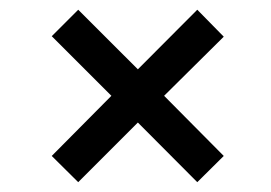

<svg xmlns="http://www.w3.org/2000/svg" viewBox="-20 -473 555 393"><path d="M85.9 -153.8 208 -276.9 85.9 -398.9 140.1 -453.1 262.2 -331.1 383.8 -453.1 438 -397.9 315.9 -276.9 438 -153.8 383.8 -100.1 262.2 -222.2 140.1 -100.1Z"/></svg>

Font: D-DIN Exp
Style: DINExp-Italic
Weight: 400
Width: 7
Italic angle: -12°
Designer: Charles Nix
Foundry: Datto Inc.
Version: Version 1.00